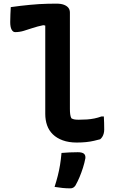

<svg xmlns="http://www.w3.org/2000/svg" viewBox="-20 -775 640 1052"><path d="M39 -736Q66 -740 92.5 -743Q119 -746 144.5 -748.5Q170 -751 194.5 -752.5Q219 -754 243 -754.5Q267 -755 290 -755Q314 -755 330 -749Q346 -743 354.5 -732.5Q363 -722 363 -706Q363 -655 363 -602.5Q363 -550 363 -496.5Q363 -443 363 -389Q363 -335 363 -282.5Q363 -230 363 -179Q363 -163 364.5 -150Q366 -137 371 -127Q379 -122 388.5 -120.5Q398 -119 411 -119Q435 -119 456.5 -120.5Q478 -122 497.5 -126Q517 -130 536 -137H549Q550 -119 550.5 -101Q551 -83 551 -65Q551 -53 548 -42.5Q545 -32 540 -24.5Q535 -17 529 -12Q514 -8 495 -3.5Q476 1 452.5 3.5Q429 6 400 6Q357 6 324 -6Q291 -18 269.5 -39Q248 -60 238 -88.5Q228 -117 228 -151Q228 -198 228 -246.5Q228 -295 228 -344Q228 -393 228 -442.5Q228 -492 228 -540.5Q228 -589 228 -635L217 -637Q184 -630 158.5 -621.5Q133 -613 110 -606Q87 -599 63 -599Q51 -599 43.5 -613Q36 -627 36 -654Q36 -675 37 -696Q38 -717 39 -736ZM317 63Q342 61 362.5 60Q383 59 406 59Q429 59 439 66.5Q449 74 448 91Q443 118 434.5 144.5Q426 171 416 195Q406 219 393 242Q388 249 381.5 253Q375 257 365 257Q344 257 323.5 255Q303 253 279 249Q289 218 296.5 188.5Q304 159 309 128.5Q314 98 317 63Z"/></svg>

Font: Rec Mono Semicasual
Style: Bold
Weight: 700
Version: Version 1.085; ttfautohint (v1.8.4.7-5d5b)